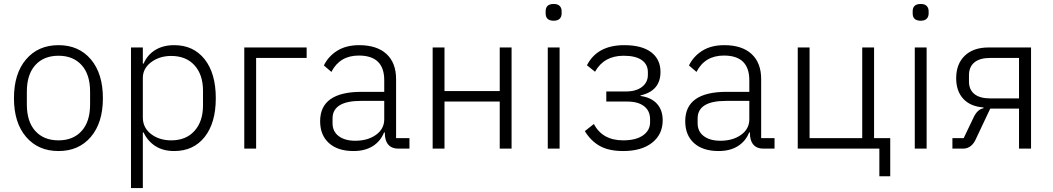

<svg xmlns="http://www.w3.org/2000/svg" viewBox="-20 -754 5341 974"><path d="M50.8 -255.9Q50.8 -380.9 112.3 -452.9Q173.8 -524.9 276.9 -524.9Q379.9 -524.9 440.9 -452.9Q502 -380.9 502 -255.9Q502 -131.3 440.9 -59.6Q379.9 12.2 276.9 12.2Q173.8 12.2 112.3 -59.6Q50.8 -131.3 50.8 -255.9ZM276.9 -42Q351.1 -42 394 -89.4Q437 -136.7 437 -224.1V-289.1Q437 -376.5 394 -423.8Q351.1 -471.2 276.9 -471.2Q202.1 -471.2 159.2 -423.8Q116.2 -376.5 116.2 -289.1V-224.1Q116.2 -136.7 159.2 -89.4Q202.1 -42 276.9 -42Z M644.5 200.2V-513.2H704.6V-431.2H708.5Q727.5 -475.6 767.3 -500.2Q807.1 -524.9 863.8 -524.9Q961.4 -524.9 1018.1 -453.4Q1074.7 -381.8 1074.7 -255.9Q1074.7 -130.4 1018.1 -59.1Q961.4 12.2 863.8 12.2Q807.6 12.2 768.6 -12.7Q729.5 -37.6 708.5 -82H704.6V200.2ZM848.6 -42Q923.8 -42 966.8 -90.1Q1009.8 -138.2 1009.8 -219.2V-293.9Q1009.8 -375 966.8 -422.6Q923.8 -470.2 848.6 -470.2Q789.1 -470.2 746.8 -438.5Q704.6 -406.7 704.6 -358.9V-158.2Q704.6 -106 746.3 -74Q788.1 -42 848.6 -42Z M1219.2 0V-513.2H1535.6V-460H1279.3V0Z M1773.4 12.2Q1693.4 12.2 1648.7 -28.1Q1604 -68.4 1604 -139.2Q1604 -288.1 1814 -288.1H1929.2V-347.2Q1929.2 -472.2 1800.3 -472.2Q1703.6 -472.2 1661.1 -389.2L1623 -421.9Q1645.5 -468.3 1690.7 -496.6Q1735.8 -524.9 1802.2 -524.9Q1892.1 -524.9 1940.7 -480Q1989.3 -435.1 1989.3 -353V-53.2H2057.1V0H2001Q1941.4 0 1933.1 -62L1932.1 -82H1928.2Q1910.6 -37.6 1871.1 -12.7Q1831.5 12.2 1773.4 12.2ZM1782.2 -40Q1845.7 -40 1887.5 -70.1Q1929.2 -100.1 1929.2 -148.9V-242.2H1811Q1667 -242.2 1667 -152.8V-128.9Q1667 -86.9 1698.2 -63.5Q1729.5 -40 1782.2 -40Z M2174.8 0V-513.2H2234.9V-292H2515.1V-513.2H2575.2V0H2515.1V-238.8H2234.9V0Z M2789.1 -648.9Q2748 -648.9 2748 -686V-696.8Q2748 -733.9 2789.1 -733.9Q2809.1 -733.9 2819.1 -723.9Q2829.1 -713.9 2829.1 -696.8V-686Q2829.1 -668.9 2819.1 -658.9Q2809.1 -648.9 2789.1 -648.9ZM2758.8 0V-513.2H2818.8V0Z M3141.6 12.2Q3068.8 12.2 3022.9 -13.4Q2977.1 -39.1 2946.8 -88.9L2992.7 -125Q3036.1 -42 3141.6 -42Q3205.6 -42 3241.7 -67.1Q3277.8 -92.3 3277.8 -133.8V-148.9Q3277.8 -191.9 3247.3 -215.3Q3216.8 -238.8 3162.6 -238.8H3055.7V-290H3155.8Q3206.5 -290 3236.6 -313Q3266.6 -335.9 3266.6 -374V-388.2Q3266.6 -427.2 3235.6 -449.2Q3204.6 -471.2 3143.6 -471.2Q3043.9 -471.2 2998.5 -390.1L2957.5 -422.9Q3009.8 -524.9 3146.5 -524.9Q3236.3 -524.9 3283.4 -489Q3330.6 -453.1 3330.6 -389.2Q3330.6 -293 3229.5 -270V-267.1Q3283.2 -259.8 3312.5 -227.8Q3341.8 -195.8 3341.8 -144Q3341.8 -72.3 3288.1 -30Q3234.4 12.2 3141.6 12.2Z M3625.5 12.2Q3545.4 12.2 3500.7 -28.1Q3456.1 -68.4 3456.1 -139.2Q3456.1 -288.1 3666 -288.1H3781.2V-347.2Q3781.2 -472.2 3652.3 -472.2Q3555.7 -472.2 3513.2 -389.2L3475.1 -421.9Q3497.6 -468.3 3542.7 -496.6Q3587.9 -524.9 3654.3 -524.9Q3744.1 -524.9 3792.7 -480Q3841.3 -435.1 3841.3 -353V-53.2H3909.2V0H3853Q3793.5 0 3785.2 -62L3784.2 -82H3780.3Q3762.7 -37.6 3723.1 -12.7Q3683.6 12.2 3625.5 12.2ZM3634.3 -40Q3697.8 -40 3739.5 -70.1Q3781.2 -100.1 3781.2 -148.9V-242.2H3663.1Q3519 -242.2 3519 -152.8V-128.9Q3519 -86.9 3550.3 -63.5Q3581.5 -40 3634.3 -40Z M4440.9 140.1V0H4026.9V-513.2H4086.9V-53.2H4354V-513.2H4414.1V-53.2H4496.1V140.1Z M4650.9 -648.9Q4609.9 -648.9 4609.9 -686V-696.8Q4609.9 -733.9 4650.9 -733.9Q4670.9 -733.9 4680.9 -723.9Q4690.9 -713.9 4690.9 -696.8V-686Q4690.9 -668.9 4680.9 -658.9Q4670.9 -648.9 4650.9 -648.9ZM4620.6 0V-513.2H4680.7V0Z M4811.5 0V-53.2H4868.7L4919.4 -159.2Q4938.5 -199.2 4969.2 -205.1V-209Q4902.3 -213.9 4866.5 -252.9Q4830.6 -292 4830.6 -356.9Q4830.6 -429.2 4874 -471.2Q4917.5 -513.2 4994.6 -513.2H5210.4V0H5149.4V-203.1H5003.4L4932.6 -53.2Q4910.6 0 4865.2 0ZM5002.4 -254.9H5149.4V-460H5002.4Q4950.2 -460 4922.9 -437.3Q4895.5 -414.6 4895.5 -372.1V-340.8Q4895.5 -299.3 4922.9 -277.1Q4950.2 -254.9 5002.4 -254.9Z"/></svg>

Font: Anuphan Light
Style: Regular
Weight: 300
Designer: Mike Abbink, Paul van der Laan, Pieter van Rosmalen, Mint Tantisuwanna
Foundry: Bold Monday; Cadson Demak
Version: Version 3.002;hotconv 1.0.109;makeotfexe 2.5.65596